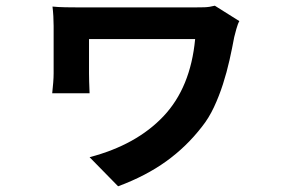

<svg xmlns="http://www.w3.org/2000/svg" viewBox="-20 -555 996 673"><path d="M819 -481Q814 -473 808.5 -453.5Q803 -434 801 -425Q794 -387 784.5 -344.5Q775 -302 761.5 -260Q748 -218 730 -179.5Q712 -141 688 -111Q634 -41 562.5 10.5Q491 62 394 98L294 -4Q458 -47 553 -147.5Q648 -248 664 -418H292V-298Q292 -290 292.5 -269Q293 -248 294 -228H163Q165 -247 166.5 -265Q168 -283 168 -298V-464Q168 -480 167 -498Q166 -516 164 -532Q183 -530 209.5 -529.5Q236 -529 263 -529H658Q678 -529 696 -529.5Q714 -530 733 -535Z"/></svg>

Font: Kinto Sans
Style: Bold
Weight: 700
Designer: Authors: Ryoko NISHIZUKA  (kana & ideographs); Paul D. Hunt (Latin, Greek & Cyrillic); Wenlong ZHANG  (bopomofo); Sandol
Foundry: Adobe Systems Incorporated, ookami Inc.
Version: Version 0.001